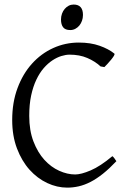

<svg xmlns="http://www.w3.org/2000/svg" viewBox="-20 -819 576 853"><path d="M497.1 -103Q465.8 -69.8 437.3 -47.1Q408.7 -24.4 382.1 -10.7Q355.5 2.9 329.8 8.8Q304.2 14.6 278.8 14.6Q233.4 14.6 189.7 -5.9Q146 -26.4 111.3 -64.9Q76.7 -103.5 55.4 -159.4Q34.2 -215.3 34.2 -286.1Q34.2 -364.3 57.9 -427.7Q81.5 -491.2 122.1 -536.1Q162.6 -581.1 216.3 -605.5Q270 -629.9 330.1 -629.9Q382.8 -629.9 422.6 -615.7Q462.4 -601.6 487.8 -581.1Q490.7 -578.6 486.3 -571.3Q481.9 -564 474.4 -554.7Q466.8 -545.4 458.3 -536.1Q449.7 -526.9 443.8 -521L426.8 -523.9Q401.9 -546.9 367.7 -561.5Q333.5 -576.2 289.1 -576.2Q272.5 -576.2 252.7 -570.1Q232.9 -564 212.9 -550.8Q192.9 -537.6 174.3 -516.4Q155.8 -495.1 141.4 -464.8Q127 -434.6 118.4 -394.8Q109.9 -355 109.9 -304.2Q109.9 -239.3 128.7 -190.4Q147.5 -141.6 177 -109.1Q206.5 -76.7 242.9 -60.3Q279.3 -43.9 314 -43.9Q340.3 -43.9 382.8 -62Q425.3 -80.1 479 -125Q481.4 -124 484.1 -120.8Q486.8 -117.7 489.3 -114.3Q491.7 -110.8 493.7 -107.7Q495.6 -104.5 497.1 -103ZM348.6 -752.4Q348.6 -738.8 344.2 -726.6Q339.8 -714.4 332.3 -705.3Q324.7 -696.3 314.5 -690.9Q304.2 -685.5 292 -685.5Q270 -685.5 260.5 -697.8Q251 -710 251 -732.4Q251 -746.1 255.4 -758.3Q259.8 -770.5 267.6 -779.5Q275.4 -788.6 285.4 -793.7Q295.4 -798.8 307.1 -798.8Q348.6 -798.8 348.6 -752.4Z"/></svg>

Font: Gentium Plus Afr
Style: Regular
Weight: 400
Designer: J. Victor Gaultney, Annie Olsen, Iska Routamaa, Becca Hirsbrunner
Foundry: SIL International
Version: Version 5.000